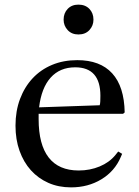

<svg xmlns="http://www.w3.org/2000/svg" viewBox="-20 -800 600 830"><path d="M512 -308 519 -314C517.7 -388.7 499.7 -445 465 -483C430.3 -521 380 -540 314 -540C274 -540 237.7 -533.2 205 -519.5C172.3 -505.8 144.3 -486.5 121 -461.5C97.7 -436.5 79.5 -406.7 66.5 -372C53.5 -337.3 47 -299 47 -257C47 -217 52.8 -180.7 64.5 -148C76.2 -115.3 92.5 -87.3 113.5 -64C134.5 -40.7 159.7 -22.5 189 -9.5C218.3 3.5 251 10 287 10C336.3 10 380.2 -1.7 418.5 -25C456.8 -48.3 484.7 -80.3 502 -121L508 -135L491 -145L479 -130C461.7 -108.7 439 -92.2 411 -80.5C383 -68.8 352.7 -63 320 -63C262.7 -63 219.5 -81.7 190.5 -119C161.5 -156.3 147 -211.7 147 -285V-308ZM305 -509C377.7 -509 414 -468 414 -386C414 -378 413.8 -370.2 413.5 -362.5C413.2 -354.8 412.3 -349 411 -345L149 -336C155.7 -392 172.3 -434.8 199 -464.5C225.7 -494.2 261 -509 305 -509ZM255 -715C255 -697.7 260.8 -682.7 272.5 -670C284.2 -657.3 299.7 -651 319 -651C339 -651 354.8 -657.3 366.5 -670C378.2 -682.7 384 -697.7 384 -715C384 -733.7 378.2 -749.2 366.5 -761.5C354.8 -773.8 339 -780 319 -780C299.7 -780 284.2 -773.8 272.5 -761.5C260.8 -749.2 255 -733.7 255 -715Z"/></svg>

Font: Libre Caslon Text
Style: Regular
Weight: 400
Designer: Pablo Impallari, Rodrigo Fuenzalida
Foundry: Pablo Impallari, Rodrigo Fuenzalida
Version: Version 1.000; ttfautohint (v0.93) -l 8 -r 50 -G 200 -x 14 -